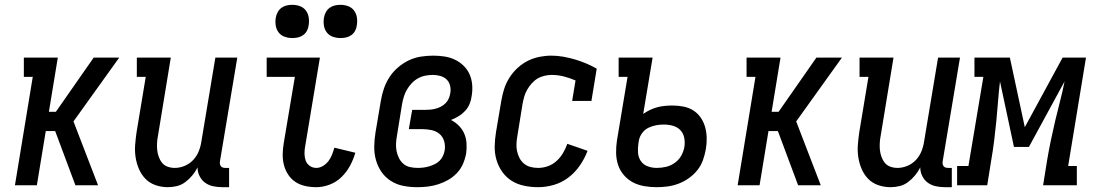

<svg xmlns="http://www.w3.org/2000/svg" viewBox="-20 -769 4540 797"><path d="M42 0 116 -450H79V-530H220L183 -305H212L369 -530H475L285 -265L387 0H293L209 -225H170L133 0Z M677 8Q650 8 625.5 -0.5Q601 -9 584 -26.5Q567 -44 557 -67Q547 -90 543 -115.5Q539 -141 541 -167.5Q543 -194 547 -221L585 -450H548V-530H689L636 -207Q633 -192 632 -176.5Q631 -161 632.5 -146.5Q634 -132 639 -118Q644 -104 653 -93Q662 -82 676 -77Q690 -72 706 -72Q726 -72 746.5 -80.5Q767 -89 782 -105Q797 -121 805 -141Q813 -161 816 -182L874 -530H965L893 -99Q892 -93 893 -88Q894 -83 897 -79Q900 -75 905 -73.5Q910 -72 916 -72H931V8H902Q883 8 864.5 4Q846 0 831.5 -10.5Q817 -21 808.5 -38Q800 -55 800 -74Q791 -56 778 -40.5Q765 -25 749 -13Q733 -1 714 3.5Q695 8 677 8Z M1293 8Q1269 8 1246.5 3Q1224 -2 1206 -14Q1188 -26 1176 -44.5Q1164 -63 1158.5 -84.5Q1153 -106 1153.5 -129.5Q1154 -153 1158 -176L1204 -450H1087V-530H1308L1247 -163Q1244 -148 1244 -132.5Q1244 -117 1248.5 -103.5Q1253 -90 1265 -81Q1277 -72 1293 -72Q1307 -72 1320.5 -80Q1334 -88 1343.5 -100.5Q1353 -113 1358.5 -127.5Q1364 -142 1368 -156L1455 -135Q1447 -107 1433 -81Q1419 -55 1397.5 -34Q1376 -13 1348 -2.5Q1320 8 1293 8ZM1393 -611Q1377 -611 1361.5 -616.5Q1346 -622 1336.5 -634.5Q1327 -647 1324.5 -663.5Q1322 -680 1325 -697Q1327 -708 1333 -719Q1339 -730 1349 -737Q1359 -744 1370.5 -746.5Q1382 -749 1393 -749Q1410 -749 1425 -743.5Q1440 -738 1449.5 -725.5Q1459 -713 1461.5 -696.5Q1464 -680 1461 -663Q1460 -652 1454 -641Q1448 -630 1438 -623Q1428 -616 1416.5 -613.5Q1405 -611 1393 -611ZM1193 -611Q1177 -611 1161.5 -616.5Q1146 -622 1136.5 -634.5Q1127 -647 1124.5 -663.5Q1122 -680 1125 -697Q1127 -708 1133 -719Q1139 -730 1149 -737Q1159 -744 1170.5 -746.5Q1182 -749 1193 -749Q1210 -749 1225 -743.5Q1240 -738 1249.5 -725.5Q1259 -713 1261.5 -696.5Q1264 -680 1261 -663Q1260 -652 1254 -641Q1248 -630 1238 -623Q1228 -616 1216.5 -613.5Q1205 -611 1193 -611Z M1712 8Q1682 8 1654 2.5Q1626 -3 1602.5 -18Q1579 -33 1563.5 -55.5Q1548 -78 1540.5 -105Q1533 -132 1533.5 -161.5Q1534 -191 1539 -221L1561 -351Q1565 -376 1573.5 -401Q1582 -426 1596.5 -448.5Q1611 -471 1632 -489Q1653 -507 1677 -518.5Q1701 -530 1727 -534Q1753 -538 1778 -538Q1802 -538 1825 -534.5Q1848 -531 1868 -521.5Q1888 -512 1904 -496.5Q1920 -481 1929 -461Q1938 -441 1940 -417.5Q1942 -394 1938 -371Q1936 -354 1929.5 -338Q1923 -322 1911 -309Q1899 -296 1883.5 -286.5Q1868 -277 1852 -271Q1870 -262 1884.5 -247.5Q1899 -233 1907 -214.5Q1915 -196 1916.5 -174.5Q1918 -153 1915 -132Q1911 -110 1902 -89Q1893 -68 1877 -51Q1861 -34 1841 -22.5Q1821 -11 1799 -4Q1777 3 1755.5 5.5Q1734 8 1712 8ZM1714 -72Q1726 -72 1738 -73.5Q1750 -75 1761.5 -78.5Q1773 -82 1784.5 -87.5Q1796 -93 1805 -102Q1814 -111 1819 -122.5Q1824 -134 1826 -145Q1829 -165 1823.5 -183.5Q1818 -202 1804 -213.5Q1790 -225 1771 -229Q1752 -233 1732 -233H1677L1691 -313H1746Q1756 -313 1767 -314Q1778 -315 1789 -318Q1800 -321 1810.5 -326.5Q1821 -332 1829.5 -340.5Q1838 -349 1842.5 -359.5Q1847 -370 1849 -381Q1852 -397 1848.5 -412.5Q1845 -428 1834.5 -438.5Q1824 -449 1808.5 -453.5Q1793 -458 1777 -458Q1762 -458 1746 -455Q1730 -452 1715.5 -444Q1701 -436 1689.5 -424Q1678 -412 1669.5 -397.5Q1661 -383 1656.5 -368Q1652 -353 1649 -337L1628 -207Q1625 -191 1624 -174.5Q1623 -158 1626 -142.5Q1629 -127 1636 -113Q1643 -99 1654.5 -89Q1666 -79 1682 -75.5Q1698 -72 1714 -72Z M2214 8Q2184 8 2155.5 2Q2127 -4 2104 -18.5Q2081 -33 2065 -55.5Q2049 -78 2041 -105Q2033 -132 2033.5 -161.5Q2034 -191 2039 -221L2061 -351Q2065 -375 2072.5 -399Q2080 -423 2094 -445.5Q2108 -468 2128 -486.5Q2148 -505 2171 -516.5Q2194 -528 2219 -533Q2244 -538 2269 -538Q2294 -538 2319 -533.5Q2344 -529 2367.5 -522Q2391 -515 2413.5 -505.5Q2436 -496 2457 -484L2435 -350H2355L2369 -435Q2346 -445 2321 -451.5Q2296 -458 2270 -458Q2256 -458 2240.5 -454.5Q2225 -451 2211.5 -443Q2198 -435 2187 -422.5Q2176 -410 2168 -396Q2160 -382 2156 -367.5Q2152 -353 2149 -337L2128 -207Q2125 -191 2124 -174.5Q2123 -158 2126 -143Q2129 -128 2136 -114Q2143 -100 2155 -90Q2167 -80 2182 -76Q2197 -72 2214 -72Q2234 -72 2254 -79Q2274 -86 2290 -100.5Q2306 -115 2317 -133.5Q2328 -152 2335 -172L2419 -143Q2407 -111 2387 -82Q2367 -53 2339.5 -32Q2312 -11 2279 -1.5Q2246 8 2214 8Z M2705 8Q2679 8 2653.5 3.5Q2628 -1 2606.5 -12.5Q2585 -24 2569 -43Q2553 -62 2545.5 -85Q2538 -108 2537.5 -134Q2537 -160 2541 -186L2585 -450H2548V-530H2689L2650 -296Q2664 -306 2679 -313Q2694 -320 2709 -324Q2724 -328 2740 -329.5Q2756 -331 2771 -331Q2795 -331 2817.5 -326.5Q2840 -322 2858 -310.5Q2876 -299 2888.5 -281Q2901 -263 2907 -241.5Q2913 -220 2913.5 -196.5Q2914 -173 2910 -150Q2906 -127 2898 -104.5Q2890 -82 2875 -63Q2860 -44 2839.5 -29.5Q2819 -15 2796.5 -6.5Q2774 2 2751 5Q2728 8 2705 8ZM2706 -72Q2726 -72 2745 -76.5Q2764 -81 2781 -93Q2798 -105 2808 -123Q2818 -141 2821 -160Q2824 -179 2820 -198Q2816 -217 2803.5 -229.5Q2791 -242 2773 -247Q2755 -252 2735 -252Q2719 -252 2703 -249Q2687 -246 2671.5 -238.5Q2656 -231 2645.5 -216.5Q2635 -202 2632 -186L2630 -173Q2627 -154 2628.5 -134.5Q2630 -115 2640.5 -100Q2651 -85 2669 -78.5Q2687 -72 2706 -72Z M3042 0 3116 -450H3079V-530H3220L3183 -305H3212L3369 -530H3475L3285 -265L3387 0H3293L3209 -225H3170L3133 0Z M3677 8Q3650 8 3625.5 -0.5Q3601 -9 3584 -26.5Q3567 -44 3557 -67Q3547 -90 3543 -115.5Q3539 -141 3541 -167.5Q3543 -194 3547 -221L3585 -450H3548V-530H3689L3636 -207Q3633 -192 3632 -176.5Q3631 -161 3632.5 -146.5Q3634 -132 3639 -118Q3644 -104 3653 -93Q3662 -82 3676 -77Q3690 -72 3706 -72Q3726 -72 3746.5 -80.5Q3767 -89 3782 -105Q3797 -121 3805 -141Q3813 -161 3816 -182L3874 -530H3965L3893 -99Q3892 -93 3893 -88Q3894 -83 3897 -79Q3900 -75 3905 -73.5Q3910 -72 3916 -72H3931V8H3902Q3883 8 3864.5 4Q3846 0 3831.5 -10.5Q3817 -21 3808.5 -38Q3800 -55 3800 -74Q3791 -56 3778 -40.5Q3765 -25 3749 -13Q3733 -1 3714 3.5Q3695 8 3677 8Z M3953 0V-80H4000L4062 -450H4025V-530H4172L4234 -241L4391 -530H4488L4414 -80H4450V0H4310L4327 -106Q4334 -147 4342.5 -188Q4351 -229 4360.5 -269Q4370 -309 4380.5 -349.5Q4391 -390 4399 -431L4251 -159H4189L4131 -431Q4126 -390 4123 -349.5Q4120 -309 4116 -268.5Q4112 -228 4107 -187Q4102 -146 4095 -106L4078 0Z"/></svg>

Font: Iosevka Slab Medium
Style: Italic
Weight: 500
Italic angle: -9°
Monospace: yes
Designer: Belleve Invis
Foundry: Belleve Invis
Version: Version 11.1.0; ttfautohint (v1.8.3)